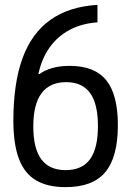

<svg xmlns="http://www.w3.org/2000/svg" viewBox="-20 -760 540 790"><path d="M250 10Q175 10 127.5 -18.5Q80 -47 57.5 -107.5Q35 -168 35 -263Q35 -417 72.5 -520Q110 -623 187 -678Q264 -733 381 -740V-668Q318 -664 267.5 -637.5Q217 -611 184 -564.5Q151 -518 138 -455H142Q165 -472 196.5 -480.5Q228 -489 267 -489Q369 -489 417 -430Q465 -371 465 -245Q465 -114 413.5 -52Q362 10 250 10ZM250 -60Q318 -60 350.5 -105Q383 -150 383 -241Q383 -333 350.5 -377.5Q318 -422 252 -422Q185 -422 151 -376.5Q117 -331 117 -240Q117 -149 150 -104.5Q183 -60 250 -60Z"/></svg>

Font: M PLUS 1 Code
Style: Regular
Weight: 400
Designer: Coji Morishita
Foundry: UNDERFOREST DESIGN
Version: Version 1.005